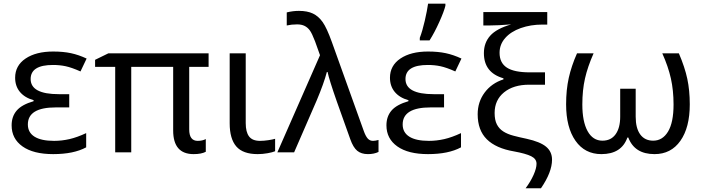

<svg xmlns="http://www.w3.org/2000/svg" viewBox="-20 -825 3812 1040"><path d="M355 -314.9V-243.2H282.2Q130.9 -243.2 130.9 -150.9Q130.9 -107.4 167 -84.7Q203.1 -62 272.9 -62Q314.5 -62 356.2 -71.5Q397.9 -81.1 446.8 -104V-26.9Q378.9 9.8 268.1 9.8Q160.6 9.8 101.8 -32Q43 -73.7 43 -146Q43 -194.3 70.6 -226.3Q98.1 -258.3 162.1 -276.9V-282.2Q113.8 -295.9 87.9 -327.1Q62 -358.4 62 -403.8Q62 -469.7 118.4 -507.8Q174.8 -545.9 268.1 -545.9Q322.3 -545.9 364.5 -536.9Q406.7 -527.8 449.2 -507.8L416 -438Q367.7 -459.5 335.4 -466.3Q303.2 -473.1 267.1 -473.1Q146 -473.1 146 -397Q146 -314.9 298.8 -314.9Z M1050.8 -62Q1076.7 -62 1094.7 -71.8V-2.9Q1070.8 9.8 1028.8 9.8Q918 9.8 918 -118.2V-462.9H690.9V0H604V-462.9H495.1V-501L566.9 -536.1H1109.9V-462.9H1004.9V-124Q1004.9 -62 1050.8 -62Z M1311 -536.1V-158.2Q1311 -109.9 1329.1 -85.9Q1347.2 -62 1388.2 -62Q1409.7 -62 1433.6 -65.7Q1457.5 -69.3 1470.2 -73.2V-5.9Q1457 0 1429.7 4.9Q1402.3 9.8 1376 9.8Q1295.9 9.8 1260 -31.7Q1224.1 -73.2 1224.1 -157.2V-536.1Z M1482.4 0 1713.4 -525.9 1686.5 -601.1Q1669.9 -644.5 1658 -660.6Q1646 -676.8 1629.6 -684.8Q1613.3 -692.9 1589.4 -692.9Q1559.1 -692.9 1533.2 -687V-757.8Q1566.4 -766.1 1599.1 -766.1Q1645 -766.1 1675.3 -751.5Q1705.6 -736.8 1727.8 -705.3Q1750 -673.8 1777.3 -598.1L1950.2 -116.2Q1960 -88.4 1971.4 -75.2Q1982.9 -62 2000.5 -62Q2012.2 -62 2030.3 -66.9V-2Q2005.9 9.8 1973.1 9.8Q1937 9.8 1915 -8.3Q1893.1 -26.4 1877.4 -70.8L1804.2 -275.9Q1762.7 -394.5 1754.4 -435.1H1750.5Q1734.4 -373.5 1695.3 -280.8L1573.2 0Z M2385.3 -314.9V-243.2H2312.5Q2161.1 -243.2 2161.1 -150.9Q2161.1 -107.4 2197.3 -84.7Q2233.4 -62 2303.2 -62Q2344.7 -62 2386.5 -71.5Q2428.2 -81.1 2477.1 -104V-26.9Q2409.2 9.8 2298.3 9.8Q2190.9 9.8 2132.1 -32Q2073.2 -73.7 2073.2 -146Q2073.2 -194.3 2100.8 -226.3Q2128.4 -258.3 2192.4 -276.9V-282.2Q2144 -295.9 2118.2 -327.1Q2092.3 -358.4 2092.3 -403.8Q2092.3 -469.7 2148.7 -507.8Q2205.1 -545.9 2298.3 -545.9Q2352.5 -545.9 2394.8 -536.9Q2437 -527.8 2479.5 -507.8L2446.3 -438Q2397.9 -459.5 2365.7 -466.3Q2333.5 -473.1 2297.4 -473.1Q2176.3 -473.1 2176.3 -397Q2176.3 -314.9 2329.1 -314.9ZM2253.9 -620.1Q2268.1 -656.7 2281 -713.1Q2293.9 -769.5 2298.8 -805.2H2392.6V-793.9Q2385.3 -763.2 2359.6 -706.1Q2334 -648.9 2306.6 -606H2253.9Z M2567.4 -206.1Q2567.4 -272.9 2605.2 -323.7Q2643.1 -374.5 2707 -395V-400.9Q2601.1 -431.2 2601.1 -537.1Q2601.1 -593.3 2635.3 -631.6Q2669.4 -669.9 2749 -692.9Q2678.7 -687 2628.4 -687H2598.1V-759.8H2944.3V-691.9H2918Q2854.5 -691.9 2800.8 -672.9Q2747.1 -653.8 2716.6 -619.1Q2686 -584.5 2686 -539.1Q2686 -484.4 2725.6 -458.7Q2765.1 -433.1 2849.1 -433.1H2932.1V-366.2H2846.2Q2761.2 -366.2 2710.2 -324.7Q2659.2 -283.2 2659.2 -212.9Q2659.2 -174.8 2671.4 -151.1Q2683.6 -127.4 2706.1 -113Q2728.5 -98.6 2760.7 -90.1Q2793 -81.5 2833 -73.2Q2905.8 -57.1 2938 -30.3Q2970.2 -3.4 2970.2 40Q2970.2 107.4 2910.2 194.8H2827.1Q2854 158.7 2870.1 122.6Q2886.2 86.4 2886.2 62Q2886.2 35.6 2857.2 21.2Q2828.1 6.8 2764.2 -4.9Q2666.5 -21.5 2616.9 -70.6Q2567.4 -119.6 2567.4 -206.1Z M3237.3 9.8Q3147.9 9.8 3097.2 -62.5Q3046.4 -134.8 3046.4 -259.8Q3046.4 -338.4 3060.8 -403.1Q3075.2 -467.8 3105.5 -536.1H3195.3Q3163.1 -463.4 3148.7 -399.9Q3134.3 -336.4 3134.3 -258.8Q3134.3 -166.5 3162.8 -114.7Q3191.4 -63 3243.2 -63Q3289.6 -63 3314.5 -97.7Q3339.4 -132.3 3339.4 -192.9V-344.2H3423.3V-192.9Q3423.3 -130.4 3448 -96.7Q3472.7 -63 3518.1 -63Q3568.8 -63 3598.6 -112.3Q3628.4 -161.6 3628.4 -258.8Q3628.4 -335.4 3614 -399.9Q3599.6 -464.4 3567.4 -536.1H3657.2Q3689.5 -460.9 3702.9 -397.9Q3716.3 -335 3716.3 -259.8Q3716.3 -134.3 3665.5 -62.3Q3614.7 9.8 3525.4 9.8Q3417 9.8 3383.3 -80.1H3378.4Q3346.7 9.8 3237.3 9.8Z"/></svg>

Font: NotoPenekeko
Style: Regular
Weight: 400
Designer: Monotype Design team
Foundry: Monotype Imaging Inc.
Version: Version 1.04